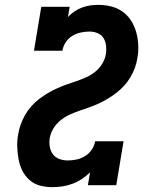

<svg xmlns="http://www.w3.org/2000/svg" viewBox="-20 -763 640 791"><path d="M195 8Q169 8 144.5 1.5Q120 -5 101.5 -21.5Q83 -38 72 -60Q61 -82 56.5 -107Q52 -132 51 -158Q50 -184 55 -210Q58 -230 65.5 -250.5Q73 -271 83.5 -289.5Q94 -308 108.5 -324.5Q123 -341 140.5 -354.5Q158 -368 176.5 -379Q195 -390 215 -399Q235 -408 255 -415Q275 -422 295.5 -429Q316 -436 336 -445Q356 -454 373 -468Q390 -482 401.5 -501Q413 -520 416 -540Q419 -557 417 -574.5Q415 -592 406.5 -606Q398 -620 382 -626.5Q366 -633 349 -633Q331 -633 312.5 -629Q294 -625 277.5 -615Q261 -605 250.5 -588.5Q240 -572 237 -554H120L150 -735H267L260 -693Q272 -706 287 -716Q302 -726 318 -732Q334 -738 351 -740.5Q368 -743 384 -743Q412 -743 438 -736.5Q464 -730 485 -715Q506 -700 520 -678Q534 -656 541 -631Q548 -606 549.5 -578.5Q551 -551 546 -524Q543 -503 535.5 -483Q528 -463 517 -444.5Q506 -426 491.5 -410Q477 -394 459.5 -380.5Q442 -367 423.5 -356Q405 -345 385.5 -336Q366 -327 345.5 -320Q325 -313 305 -306Q285 -299 265.5 -290Q246 -281 229 -267Q212 -253 200.5 -234.5Q189 -216 185 -195Q182 -177 185 -159Q188 -141 198 -127.5Q208 -114 224.5 -108Q241 -102 259 -102Q278 -102 296 -106Q314 -110 330.5 -120Q347 -130 358 -146.5Q369 -163 372 -181H489L459 0H342L351 -53Q335 -37 316.5 -25Q298 -13 277.5 -5.5Q257 2 236.5 5Q216 8 195 8Z"/></svg>

Font: Iosevka Etoile XBdObl
Style: Regular
Weight: 800
Italic angle: -9°
Designer: Belleve Invis
Foundry: Belleve Invis
Version: Version 15.5.2; ttfautohint (v1.8.4)